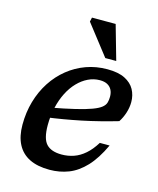

<svg xmlns="http://www.w3.org/2000/svg" viewBox="-110 -792 727 881"><g transform="rotate(15 254.0 -351.5)"><path d="M327 -446Q298 -446 271.5 -433.2Q245 -420.5 222.5 -397.2Q200 -374 183.5 -341.5Q167 -309 157.8 -269.2Q148.5 -229.5 148.5 -185Q148.5 -120.5 171.8 -95.8Q195 -71 244.5 -71Q274.5 -71 302 -80.5Q329.5 -90 354.2 -111.5Q379 -133 400.5 -168H447Q415.5 -100.5 378.5 -61.2Q341.5 -22 299.2 -5.5Q257 11 208.5 11Q151.5 11 113.2 -8Q75 -27 55.5 -64.5Q36 -102 36 -157Q36 -216 51.2 -268.5Q66.5 -321 94.5 -364Q122.5 -407 161.2 -438.2Q200 -469.5 247 -486.5Q294 -503.5 347.5 -503.5Q399.5 -503.5 431 -487.5Q462.5 -471.5 477 -445Q491.5 -418.5 491.5 -386Q491.5 -360.5 483.2 -334.5Q475 -308.5 461 -287.5Q420 -275.5 377.8 -264.8Q335.5 -254 293 -245.2Q250.5 -236.5 209.5 -229.5Q168.5 -222.5 130 -217.5L133 -264.5Q206 -278 253.5 -289.5Q301 -301 329 -311.5Q357 -322 370.2 -332.8Q383.5 -343.5 387.2 -356.2Q391 -369 391 -384.5Q391 -403.5 383.8 -417.2Q376.5 -431 362.5 -438.5Q348.5 -446 327 -446ZM376 -550.5H324L212.5 -694L217 -714H329.5Z"/></g></svg>

Font: Newsreader 9pt Medium
Style: Italic
Weight: 500
Italic angle: -17°
Designer: Hugues Gentile
Foundry: Production Type
Version: Version 1.003